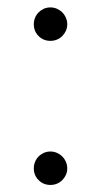

<svg xmlns="http://www.w3.org/2000/svg" viewBox="-20 -504 280 531"><path d="M73.5 -38.5Q73.5 -48 77 -56.5Q80.5 -65 86.8 -71.2Q93 -77.5 101.2 -81.2Q109.5 -85 119.5 -85Q129 -85 137.5 -81.2Q146 -77.5 152.2 -71.2Q158.5 -65 162.2 -56.5Q166 -48 166 -38.5Q166 -28.5 162.2 -20.2Q158.5 -12 152.2 -5.8Q146 0.5 137.5 4Q129 7.5 119.5 7.5Q100 7.5 86.8 -5.8Q73.5 -19 73.5 -38.5ZM73.5 -437Q73.5 -446.5 77 -455Q80.5 -463.5 86.8 -469.8Q93 -476 101.2 -479.8Q109.5 -483.5 119.5 -483.5Q129 -483.5 137.5 -479.8Q146 -476 152.2 -469.8Q158.5 -463.5 162.2 -455Q166 -446.5 166 -437Q166 -427 162.2 -418.8Q158.5 -410.5 152.2 -404.2Q146 -398 137.5 -394.5Q129 -391 119.5 -391Q100 -391 86.8 -404.2Q73.5 -417.5 73.5 -437Z"/></svg>

Font: LatoLatin Light
Style: Regular
Weight: 300
Designer: Lukasz Dziedzic with Adam Twardoch and Botio Nikoltchev
Foundry: tyPoland Lukasz Dziedzic
Version: Version 2.015; 2015-08-06; http://www.latofonts.com/